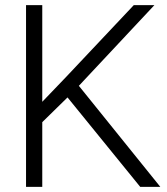

<svg xmlns="http://www.w3.org/2000/svg" viewBox="-20 -725 649 745"><path d="M81 -705H144V-330L237 -427L499 -705H579L286 -392L602 0H524L242 -347L144 -251V0H81Z"/></svg>

Font: Freesentation 3 Light
Style: Regular
Weight: 300
Designer: glyphs from Roboto by Christian Robertson / Hangul glyphs from Noto Sans CJK(Source Han Sans) by Jang Soo-young and Kang
Foundry: PT&
Version: Version 2.001